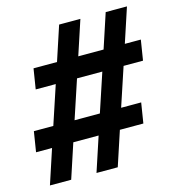

<svg xmlns="http://www.w3.org/2000/svg" viewBox="-108 -823 842 916"><g transform="rotate(-15 312.5 -365.0)"><path d="M26 0 82 -170H3L19 -270H115L178 -460H79L95 -560H211L267 -730H372L316 -560H441L497 -730H602L546 -560H625L609 -460H513L450 -270H549L533 -170H417L361 0H256L312 -170H187L131 0ZM220 -270H345L408 -460H283Z"/></g></svg>

Font: JetBrains Mono ExtraBold
Style: Italic
Weight: 800
Italic angle: -9°
Monospace: yes
Designer: Philipp Nurullin, Konstantin Bulenkov
Foundry: JetBrains
Version: Version 2.305; ttfautohint (v1.8.4.7-5d5b)